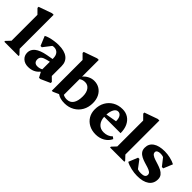

<svg xmlns="http://www.w3.org/2000/svg" viewBox="134 -1736 2722 2722"><g transform="rotate(45 1494.5 -375.0)"><path d="M32 0V-17L94 -83V-602L25 -672V-694L225 -765H256V-83L318 -17V0Z M520 15Q454 15 412 -23Q370 -61 370 -121Q370 -252 590 -293L689 -311V-323Q689 -381 661.5 -413Q634 -445 585 -445Q570 -445 555 -440L463 -321H437L378 -464Q402 -478 440.5 -489Q479 -500 524 -506.5Q569 -513 612 -513Q728 -513 789.5 -465.5Q851 -418 851 -328V-133L911 -74V-52L766 13H741L701 -62H693Q631 15 520 15ZM539 -155Q539 -120 557.5 -102Q576 -84 609 -84Q654 -84 689 -105V-256L638 -244Q585 -231 562 -210Q539 -189 539 -155Z M999 15V-602L929 -672V-694L1130 -765H1161V-430Q1191 -467 1235 -489Q1279 -511 1326 -511Q1388 -511 1435.5 -481Q1483 -451 1509.5 -397.5Q1536 -344 1536 -274Q1536 -189 1499.5 -124Q1463 -59 1398 -22Q1333 15 1249 15Q1160 15 1106 -24L1019 15ZM1247 -406Q1197 -406 1161 -379V-65Q1193 -47 1234 -47Q1299 -47 1333 -96.5Q1367 -146 1367 -241Q1367 -317 1334.5 -361.5Q1302 -406 1247 -406Z M1875 15Q1799 15 1740.5 -16Q1682 -47 1649 -102Q1616 -157 1616 -229Q1616 -312 1651.5 -375.5Q1687 -439 1750 -475Q1813 -511 1895 -511Q1960 -511 2009.5 -479Q2059 -447 2086.5 -388.5Q2114 -330 2114 -249H1785Q1789 -174 1828.5 -130.5Q1868 -87 1934 -87Q2017 -87 2069 -140L2100 -116Q2072 -55 2011.5 -20Q1951 15 1875 15ZM1874 -443Q1837 -443 1813.5 -403Q1790 -363 1785 -294L1949 -323Q1949 -382 1928 -412.5Q1907 -443 1874 -443Z M2152 0V-17L2214 -83V-602L2145 -672V-694L2345 -765H2376V-83L2438 -17V0Z M2707 15Q2648 15 2584 0Q2520 -15 2478 -39L2535 -179H2561L2650 -61Q2681 -50 2720 -50Q2806 -50 2806 -106Q2806 -132 2784 -148Q2762 -164 2727 -175Q2692 -186 2653.5 -197.5Q2615 -209 2580 -226.5Q2545 -244 2523 -272.5Q2501 -301 2501 -346Q2501 -425 2563.5 -468Q2626 -511 2740 -511Q2794 -511 2852.5 -497.5Q2911 -484 2951 -462L2894 -324H2867L2779 -436Q2752 -446 2721 -446Q2686 -446 2666.5 -434.5Q2647 -423 2647 -402Q2647 -376 2669.5 -359.5Q2692 -343 2726.5 -331.5Q2761 -320 2800 -308Q2839 -296 2874 -278.5Q2909 -261 2931 -233Q2953 -205 2953 -162Q2953 -77 2889.5 -31Q2826 15 2707 15Z"/></g></svg>

Font: Platypi
Style: Bold
Weight: 700
Designer: David Sargent
Foundry: Bolt Cutter Type
Version: Version 1.200; ttfautohint (v1.8.4.7-5d5b)